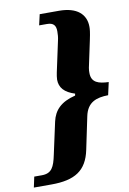

<svg xmlns="http://www.w3.org/2000/svg" viewBox="-150 -820 673 1001"><g transform="rotate(-10 186.0 -319.5)"><path d="M-54 123H39C164 123 227 83 249 -23L285 -195C300 -268 350 -283 411 -284L426 -351C374 -353 335 -363 335 -415C335 -423 335 -432 337 -442L367 -583C376 -625 377 -640 377 -652C377 -719 330 -762 235 -762H133L120 -705H161C197 -705 208 -688 208 -658C208 -642 207 -627 203 -610L168 -447C166 -436 163 -421 163 -410C163 -368 188 -339 243 -322L241 -312C164 -293 128 -255 115 -197L78 -27C65 35 51 67 -2 67H-42Z"/></g></svg>

Font: Noto Serif Tamil SemiCondensed ExtraBold
Style: Italic
Weight: 800
Width: 4
Italic angle: -12°
Designer: Indian Type Foundry, Tom Grace, and the Monotype Design Team
Foundry: Monotype Imaging Inc.
Version: Version 2.003